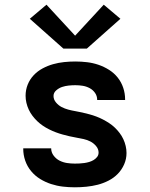

<svg xmlns="http://www.w3.org/2000/svg" viewBox="-20 -790 640 818"><path d="M299 8Q273 8 247.5 5Q222 2 197.5 -6Q173 -14 151 -27.5Q129 -41 112.5 -61Q96 -81 87.5 -105.5Q79 -130 79 -156Q79 -156 79 -157Q79 -158 79 -158H198Q198 -158 198 -158Q198 -158 198 -158Q198 -141 208.5 -127Q219 -113 234 -105.5Q249 -98 265.5 -95.5Q282 -93 299 -93Q309 -93 319 -93.5Q329 -94 339.5 -95.5Q350 -97 360 -100Q370 -103 378.5 -108Q387 -113 393.5 -121Q400 -129 400 -140Q400 -155 389.5 -167.5Q379 -180 365.5 -187Q352 -194 336.5 -197.5Q321 -201 306 -203.5Q291 -206 276 -209.5Q261 -213 246.5 -217Q232 -221 217.5 -226.5Q203 -232 189 -239Q175 -246 162.5 -254.5Q150 -263 139 -273.5Q128 -284 118.5 -296.5Q109 -309 102.5 -323Q96 -337 92.5 -352Q89 -367 89 -382Q89 -407 98 -429.5Q107 -452 123.5 -469.5Q140 -487 161.5 -498.5Q183 -510 206 -516.5Q229 -523 253 -525.5Q277 -528 301 -528Q326 -528 351 -525Q376 -522 399.5 -514Q423 -506 444.5 -492.5Q466 -479 481.5 -459.5Q497 -440 505 -416Q513 -392 513 -367Q513 -366 513 -365.5Q513 -365 513 -364H394Q394 -364 394 -364.5Q394 -365 394 -365Q394 -381 385 -394Q376 -407 362 -414.5Q348 -422 332.5 -424.5Q317 -427 301 -427Q287 -427 272.5 -425.5Q258 -424 244.5 -419.5Q231 -415 219.5 -405Q208 -395 208 -381Q208 -366 218.5 -353.5Q229 -341 242.5 -334Q256 -327 271 -323Q286 -319 301 -316.5Q316 -314 331 -310.5Q346 -307 361 -303Q376 -299 390.5 -293.5Q405 -288 418.5 -281Q432 -274 445 -265.5Q458 -257 469 -246.5Q480 -236 489.5 -223.5Q499 -211 505.5 -197Q512 -183 515.5 -168Q519 -153 519 -138Q519 -113 509 -90Q499 -67 482 -49.5Q465 -32 442.5 -20.5Q420 -9 396.5 -3Q373 3 348 5.5Q323 8 299 8ZM250 -583 107 -710 178 -770 300 -638 422 -770 493 -710 350 -583Z"/></svg>

Font: Iosevka SS04 Extended
Style: Bold
Weight: 700
Width: 7
Monospace: yes
Designer: Belleve Invis
Foundry: Belleve Invis
Version: Version 19.0.0; ttfautohint (v1.8.4)